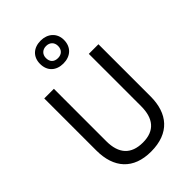

<svg xmlns="http://www.w3.org/2000/svg" viewBox="-287 -1105 1228 1228"><g transform="rotate(-45 327.0 -491.0)"><path d="M327 -785C391 -785 436 -824 436 -890C436 -953 389 -992 327 -992C262 -992 219 -953 219 -889C219 -824 262 -785 327 -785ZM327 -834C291 -834 272 -855 272 -889C272 -922 295 -943 327 -943C360 -943 382 -922 382 -889C382 -855 360 -834 327 -834ZM572 -242V-714H485V-241C485 -132 437 -68 329 -68C223 -68 169 -127 169 -240V-714H82V-243C82 -84 166 10 325 10C492 10 572 -89 572 -242Z"/></g></svg>

Font: Noto Sans Malayalam SemiCondensed
Style: Regular
Weight: 400
Width: 4
Designer: Jelle Bosma - Monotype Design Team
Foundry: Monotype Imaging Inc.
Version: Version 2.104